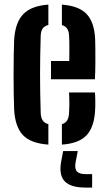

<svg xmlns="http://www.w3.org/2000/svg" viewBox="-20 -628 474 844"><path d="M42.2 -145.4Q40.9 -175.2 40.3 -216Q39.7 -256.9 39.7 -301.1Q39.7 -345.4 40.4 -385.3Q41 -425.3 42.2 -453Q47 -529.5 82.3 -565.9Q117.5 -602.4 192.6 -607.7V-518.2Q174.7 -513.7 167 -501.7Q159.4 -489.6 158.9 -469.6Q157.4 -423.8 156.8 -382.1Q156.1 -340.4 156.1 -300.2Q156.1 -260 156.8 -218.9Q157.4 -177.9 158.9 -132.9Q159.4 -111 167.4 -99Q175.3 -87 192.6 -82.1V7.7Q114.6 2.1 80.5 -34.5Q46.4 -71 42.2 -145.4ZM252.1 7.7V-82.1Q268.1 -86.9 275.4 -99.2Q282.7 -111.4 283.7 -133.7Q284.7 -148.7 284.9 -170.8Q285 -192.8 283.5 -221.4H397.2Q398.5 -210 398.9 -185.9Q399.2 -161.7 398.2 -145.4Q394.7 -70.2 360.9 -33.8Q327.2 2.6 252.1 7.7ZM204.2 -279.5V-359.9H284.5Q284.9 -383 284.9 -405.6Q284.9 -428.2 284.7 -445.3Q284.4 -462.5 283.7 -469.6Q283 -490.5 275.2 -501.9Q267.5 -513.4 252.1 -517.9V-607.7Q327 -602.1 360.8 -566.3Q394.6 -530.5 398.2 -457.3Q398.7 -445.7 399.1 -415.7Q399.5 -385.8 399.2 -348.9Q399 -312 397.2 -279.5ZM385 196.6H356.4Q292.3 196.6 265.6 170.1Q238.9 143.7 248.1 86.5L257.6 36H321.9L312.1 86.5Q307.5 113.8 318.2 125.7Q329 137.5 356.8 137.5H385Z"/></svg>

Font: Big Shoulders Stencil Text Thin
Style: Regular
Weight: 100
Designer: Patric King
Foundry: XO Type Co
Version: Version 2.001